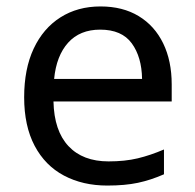

<svg xmlns="http://www.w3.org/2000/svg" viewBox="-20 -566 604 596"><path d="M292 -546Q361 -546 410.5 -516Q460 -486 486.5 -431.5Q513 -377 513 -304V-251H146Q148 -160 192.5 -112.5Q237 -65 317 -65Q368 -65 407.5 -74.5Q447 -84 489 -102V-25Q448 -7 408 1.5Q368 10 313 10Q237 10 178.5 -21Q120 -52 87.5 -113.5Q55 -175 55 -264Q55 -352 84.5 -415Q114 -478 167.5 -512Q221 -546 292 -546ZM291 -474Q228 -474 191.5 -433.5Q155 -393 148 -321H421Q420 -389 389 -431.5Q358 -474 291 -474Z"/></svg>

Font: Noto Sans Bamum
Style: Regular
Weight: 400
Designer: Monotype Design Team
Foundry: Monotype Imaging Inc.
Version: Version 2.001